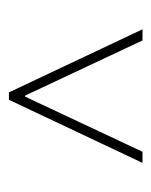

<svg xmlns="http://www.w3.org/2000/svg" viewBox="27 -772 347 441"><g transform="rotate(-90 200.5 -551.5)"><path d="M46.9 -397.7 191.8 -704.5H208.8L353.7 -397.7H328.1L201.3 -667.6H199.2L72.4 -397.7Z"/></g></svg>

Font: Inter P Thin
Style: Regular
Weight: 100
Designer: Rasmus Andersson
Foundry: rsms
Version: Version 3.018;git-588b23468